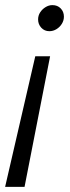

<svg xmlns="http://www.w3.org/2000/svg" viewBox="-60 -523 274 751"><path d="M136 -303 36 208H-40L78 -303ZM145 -503Q165 -503 177.5 -490Q190 -477 190 -458Q190 -443 182 -430Q174 -417 161 -409Q148 -401 133 -401Q114 -401 101.5 -414.5Q89 -428 89 -447Q89 -462 97 -474.5Q105 -487 118 -495Q131 -503 145 -503Z"/></svg>

Font: Red Hat Display
Style: Italic
Weight: 300
Italic angle: -12°
Designer: Pentagram, MCKL
Foundry: Pentagram, MCKL
Version: Version 1.023